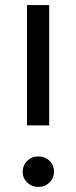

<svg xmlns="http://www.w3.org/2000/svg" viewBox="-20 -737 302 761"><path d="M87 -240V-717H175V-240ZM194 -57Q194 -31 176 -13.5Q158 4 132 4Q107 4 88.5 -13Q70 -30 70 -56Q70 -82 88 -99.5Q106 -117 132 -117Q158 -117 176 -100Q194 -83 194 -57Z"/></svg>

Font: IngvarSans
Style: Regular
Weight: 500
Version: Version 3.000